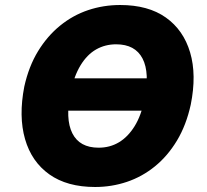

<svg xmlns="http://www.w3.org/2000/svg" viewBox="-20 -736 827 767"><path d="M177 -294 197 -423H647L627 -294ZM360 11Q248 11 177 -39.5Q106 -90 80 -180.5Q54 -271 77 -390Q95 -471 132 -531.5Q169 -592 220 -633.5Q271 -675 332 -695.5Q393 -716 460 -716Q572 -716 642.5 -666Q713 -616 739.5 -526.5Q766 -437 742 -318Q724 -236 687 -174.5Q650 -113 599 -71.5Q548 -30 487 -9.5Q426 11 360 11ZM374 -146Q419 -146 455 -167.5Q491 -189 517.5 -231.5Q544 -274 557 -338Q579 -445 549.5 -502Q520 -559 444 -559Q400 -559 364 -538.5Q328 -518 302 -475.5Q276 -433 262 -368Q240 -261 269 -203.5Q298 -146 374 -146Z"/></svg>

Font: Nunito Sans 7pt SemiCondensed Black
Style: Italic
Weight: 900
Width: 4
Italic angle: -9°
Designer: Vernon Adams
Foundry: Vernon Adams
Version: Version 3.101;gftools[0.9.27]